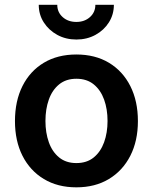

<svg xmlns="http://www.w3.org/2000/svg" viewBox="-20 -784 649 815"><path d="M304.2 11.2Q224.6 11.2 166 -24.2Q107.4 -59.6 75.4 -122.8Q43.5 -186 43.5 -270Q43.5 -355 75.4 -418.7Q107.4 -482.4 166 -517.6Q224.6 -552.7 304.2 -552.7Q383.8 -552.7 442.4 -517.6Q501 -482.4 533.2 -418.7Q565.4 -355 565.4 -270Q565.4 -186 533.2 -122.8Q501 -59.6 442.4 -24.2Q383.8 11.2 304.2 11.2ZM304.2 -91.8Q348.6 -91.8 377.9 -115.7Q407.2 -139.6 421.9 -180.2Q436.5 -220.7 436.5 -270.5Q436.5 -320.8 421.9 -361.3Q407.2 -401.9 377.9 -425.8Q348.6 -449.7 304.2 -449.7Q260.3 -449.7 231 -425.8Q201.7 -401.9 187.3 -361.3Q172.9 -320.8 172.9 -270.5Q172.9 -220.7 187.3 -180.2Q201.7 -139.6 231 -115.7Q260.3 -91.8 304.2 -91.8ZM304.2 -616.2Q259.3 -616.2 223.1 -636Q187 -655.8 165.8 -689Q144.5 -722.2 144.5 -763.7H223.1Q223.1 -731.9 246.1 -711.4Q269 -690.9 304.2 -690.9Q338.9 -690.9 361.8 -711.4Q384.8 -731.9 384.8 -763.7H463.4Q463.4 -722.7 442.4 -689.2Q421.4 -655.8 385.3 -636Q349.1 -616.2 304.2 -616.2Z"/></svg>

Font: Inter SemiBold
Style: Regular
Weight: 600
Designer: Rasmus Andersson
Foundry: rsms
Version: Version 4.001;git-9221beed3